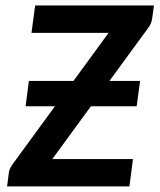

<svg xmlns="http://www.w3.org/2000/svg" viewBox="-20 -668 572 688"><path d="M531.7 -648.4 525.4 -603Q524.4 -592.8 520 -583Q515.6 -573.2 508.8 -564.9L372.1 -377.9H481.9L469.7 -287.1H305.7L167.5 -98.1H456.5L443.8 0H5.4L11.7 -48.8Q12.7 -57.6 17.1 -66.2Q21.5 -74.7 27.3 -82.5L176.8 -287.1H71.8L83.5 -377.9H243.2L369.1 -550.3H92.8L106 -648.4Z"/></svg>

Font: Carlito
Style: Bold Italic
Weight: 700
Italic angle: -7°
Designer: Lukasz Dziedzic
Foundry: tyPoland Lukasz Dziedzic
Version: Version 1.104